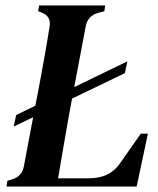

<svg xmlns="http://www.w3.org/2000/svg" viewBox="-20 -681 576 701"><path d="M4 0 7 -21 24 -26Q60 -37 67 -73L101 -253L30 -219L39 -261L109 -295L120 -351Q130 -404 141 -465.5Q152 -527 161 -584Q168 -622 130 -636L119 -640L123 -661H364L361 -640L338 -634Q300 -623 293 -585L251 -363L445 -457L436 -414L243 -321L241 -310Q229 -246 216 -170Q203 -94 192 -30H303Q344 -30 373 -44.5Q402 -59 424 -93L494 -193H520L479 0Z"/></svg>

Font: DM Serif Text
Style: Italic
Weight: 400
Italic angle: -12°
Designer: Colophon Foundry, Frank Grießhammer
Foundry: Colophon Foundry
Version: Version 5.100; ttfautohint (v1.8.2)